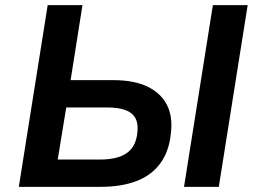

<svg xmlns="http://www.w3.org/2000/svg" viewBox="-20 -725 1002 745"><path d="M53 0 165 -705H300L254 -414H421Q499 -414 551 -389.5Q603 -365 627 -319.5Q651 -274 643 -207Q636 -137 601.5 -90.5Q567 -44 508.5 -22Q450 0 370 0ZM204 -106H369Q437 -106 472.5 -131.5Q508 -157 513 -211Q519 -262 490 -285Q461 -308 395 -308H237ZM694 0 806 -705H941L829 0Z"/></svg>

Font: Nunito Sans 8pt
Style: Bold Italic
Weight: 700
Italic angle: -9°
Version: Version 3.101;gftools[0.9.27]